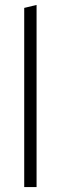

<svg xmlns="http://www.w3.org/2000/svg" viewBox="-20 -757 246 777"><path d="M78 0V-725L128 -737V0Z"/></svg>

Font: Red Hat Text Light
Style: Regular
Weight: 300
Designer: Pentagram, MCKL
Foundry: Pentagram, MCKL
Version: Version 1.023; ttfautohint (v1.8.3)